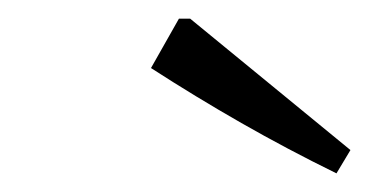

<svg xmlns="http://www.w3.org/2000/svg" viewBox="-20 -751 396 206"><path d="M341 -565Q288 -591 239 -619Q190 -647 142 -678L172 -731H184L356 -590Z"/></svg>

Font: Piazzolla Thin
Style: Italic
Weight: 400
Italic angle: -11.3°
Version: Version 2.005